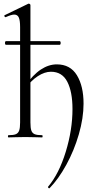

<svg xmlns="http://www.w3.org/2000/svg" viewBox="-20 -745 509 1041"><path d="M7 -512Q7 -516 8.5 -519Q10 -522 12 -522H304Q306 -522 307.5 -519Q309 -516 309 -512Q309 -508 307.5 -505Q306 -502 304 -502H12Q10 -502 8.5 -505Q7 -508 7 -512ZM26 -12Q53 -12 66 -17.5Q79 -23 84 -37.5Q89 -52 89 -81V-598Q89 -634 82 -650Q75 -666 57 -666Q42 -666 11 -652H9Q6 -652 4 -657Q2 -662 6 -663L134 -725H136Q140 -725 142.5 -722.5Q145 -720 145 -717V-81Q145 -51 150 -37Q155 -23 168 -17.5Q181 -12 208 -12Q211 -12 211 -6Q211 0 208 0Q185 0 171 -1L117 -2L63 -1Q49 0 26 0Q23 0 23 -6Q23 -12 26 -12ZM120 -267 116 -279Q159 -340 201.5 -368Q244 -396 288 -396Q361 -396 397 -337Q433 -278 433 -183Q433 -105 407.5 -17Q382 71 339.5 148.5Q297 226 249 275L247 276Q244 276 241.5 272.5Q239 269 241 267Q300 197 336.5 78Q373 -41 373 -154Q373 -247 345 -301.5Q317 -356 256 -356Q222 -356 185 -332Q148 -308 120 -267Z"/></svg>

Font: Cormorant
Style: Regular
Weight: 400
Designer: Christian Thalmann (Catharsis Fonts)
Foundry: Catharsis Fonts
Version: Version 4.000